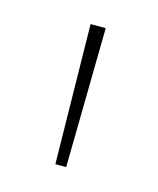

<svg xmlns="http://www.w3.org/2000/svg" viewBox="-55 -756 282 343"><g transform="rotate(15 86.0 -585.0)"><path d="M97 -456H77L73 -714H101Z"/></g></svg>

Font: Noto Sans Cham Thin
Style: Regular
Weight: 250
Version: Version 2.002